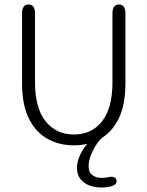

<svg xmlns="http://www.w3.org/2000/svg" viewBox="-20 -639 659 858"><path d="M433.5 199Q404.5 199 379.8 189.8Q355 180.5 339.5 161Q324 141.5 324 110.5Q324 88.5 333.2 64.8Q342.5 41 356.5 21Q370.5 1 385 -11.5Q399.5 -24 411 -24.5H439Q427 -17 412.5 4.2Q398 25.5 387 52.5Q376 79.5 376 104.5Q376 132 393.2 144Q410.5 156 433 156Q440 156 447.8 155.2Q455.5 154.5 462 153Q466.5 152 470.8 151.5Q475 151 478.5 151Q489.5 151 495.2 156.5Q501 162 501 170.5Q501 186.5 479 192.8Q457 199 433.5 199ZM310 10.5Q245.5 10.5 193 -18.2Q140.5 -47 109.5 -108.2Q78.5 -169.5 78.5 -267.5V-578Q78.5 -619 107.5 -619Q136.5 -619 136.5 -578V-271Q136.5 -156 183.8 -97Q231 -38 310 -38Q390 -38 436.2 -97Q482.5 -156 482.5 -271V-578Q482.5 -619 511.5 -619Q540.5 -619 540.5 -578V-267.5Q540.5 -169.5 510 -108.2Q479.5 -47 427.2 -18.2Q375 10.5 310 10.5Z"/></svg>

Font: Sono ExtraLight Monospace Light
Style: Regular
Weight: 300
Version: Version 2.112